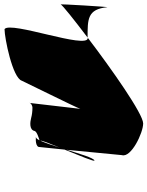

<svg xmlns="http://www.w3.org/2000/svg" viewBox="80 -794 666 867"><g transform="rotate(-90 413.5 -361.0)"><path d="M183 -520 171 -403C144 -336 114 -265 122 -268C134 -273 151 -332 170 -393L146 -144C133 -102 247 -48 289 -48C332 -48 534 -190 677 -299L675 -298C622 -298 753 -648 715 -674C675 -674 495 -638 482 -596C481 -592 361 -351 355 -332L382 -564V-561C380 -553 367 -548 361 -548C343 -548 328 -550 313 -554C298 -558 260 -564 255 -538C252 -528 225 -520 213 -516C218 -527 223 -532 227 -532C237 -532 189 -538 183 -520ZM180 -425C191 -460 202 -492 211 -512C213 -506 198 -469 180 -425ZM677 -299C760 -362 824 -413 826 -420C830 -432 815 -200 814 -210C805 -300 760 -299 677 -299Z"/></g></svg>

Font: Alpina
Style: Obl
Weight: 400
Version: Version 0.9